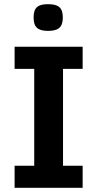

<svg xmlns="http://www.w3.org/2000/svg" viewBox="-20 -900 465 920"><path d="M376 0V-106H282V-570H376V-676H50V-570H144V-106H50V0ZM210 -880C161.2 -880 141 -863.4 141 -816C141 -770.2 160.9 -752 210 -752C258 -752 281 -767.8 281 -816C281 -864.3 259.2 -880 210 -880Z"/></svg>

Font: Fog Sans
Style: Bold
Weight: 700
Foundry: Intel Corporation
Version: Version 1.00